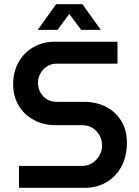

<svg xmlns="http://www.w3.org/2000/svg" viewBox="-20 -900 666 920"><path d="M71 0V-105H372Q414 -105 441.5 -135Q469 -165 469 -203Q469 -243 442 -271.5Q415 -300 374 -300H249Q190 -300 143.5 -324.5Q97 -349 70 -393Q43 -437 43 -497Q43 -556 69 -602Q95 -648 140 -674Q185 -700 242 -700H543V-595H253Q213 -595 187.5 -567Q162 -539 162 -503Q162 -466 187 -439Q212 -412 252 -412H380Q444 -412 490.5 -387Q537 -362 562.5 -318Q588 -274 588 -217Q588 -150 561.5 -101.5Q535 -53 489.5 -26.5Q444 0 387 0ZM161 -757 249 -880H375L463 -757H369L312 -833L256 -757Z"/></svg>

Font: MuseoModerno Medium
Style: Regular
Weight: 500
Designer: Pablo Cosgaya, Héctor Gatti, Marcela Romero, and the Authors of The MuseoModerno Project.
Foundry: Omnibus-Type Team
Version: Version 1.001